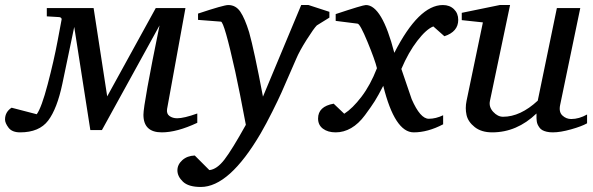

<svg xmlns="http://www.w3.org/2000/svg" viewBox="-71 -514 2355 763"><path d="M713 -26Q632 12 572 12Q499 12 499 -58Q499 -100 563 -413L334 3H288L224 -407L177 -182Q156 -82 120.5 -35Q85 12 9 12Q-23 12 -37 -6.5Q-51 -25 -51 -39Q-51 -69 -25 -86L75 -60Q94 -86 118.5 -179Q143 -272 158 -352L173 -432Q177 -444 165 -446L115 -449V-482H301L355 -131L548 -482H666L593 -81Q590 -62 602.5 -53Q615 -44 633 -44Q660 -44 713 -63Z M1238 -444 1188 -413Q1176 -401 1147.5 -356Q1119 -311 1106 -280Q1104 -276 1082 -225Q1060 -174 1047.5 -146Q1035 -118 1011 -70Q987 -22 965 16Q840 229 727 229Q678 229 656 208Q634 187 634 163Q634 140 653.5 122.5Q673 105 703 104L761 162Q791 159 821 120Q851 81 906 -18Q881 -151 864 -229Q820 -427 807 -428L716 -435V-460Q818 -494 836 -494Q866 -494 884 -467.5Q902 -441 919 -386Q939 -315 974 -130L1126 -494H1155L1238 -467Z M1750 -435Q1750 -388 1695 -370L1651 -409Q1623 -398 1587.5 -352Q1552 -306 1524 -240Q1561 -130 1565 -120Q1599 -42 1633 -42Q1661 -42 1690 -56V-20Q1629 12 1573 12Q1498 12 1452 -173Q1432 -134 1418.5 -112.5Q1405 -91 1379.5 -56.5Q1354 -22 1324.5 -5Q1295 12 1263 12Q1232 12 1212.5 -2.5Q1193 -17 1193 -43Q1193 -91 1255 -102L1297 -62Q1330 -83 1365.5 -129.5Q1401 -176 1427 -243Q1419 -276 1389.5 -347.5Q1360 -419 1350 -420L1263 -431V-458Q1371 -494 1383 -494Q1447 -494 1496 -304Q1593 -494 1689 -494Q1716 -494 1733 -477.5Q1750 -461 1750 -435Z M2262 -24Q2241 -12 2198.5 0Q2156 12 2126 12Q2112 12 2101.5 9.5Q2091 7 2084 3Q2077 -1 2072.5 -7.5Q2068 -14 2065.5 -19.5Q2063 -25 2062 -32.5Q2061 -40 2061 -44Q2061 -48 2061 -55Q2061 -62 2061 -63Q1983 12 1885 12Q1842 12 1815.5 -9Q1789 -30 1783 -57Q1777 -84 1783 -113L1848 -425L1764 -434V-463L1915 -494H1956L1876 -113Q1871 -89 1889 -69.5Q1907 -50 1928 -50Q1997 -50 2066 -114L2142 -482H2235L2155 -97Q2149 -69 2164 -55Q2179 -41 2199 -41Q2230 -41 2262 -59Z"/></svg>

Font: Veleka
Style: Italic
Weight: 400
Italic angle: -12°
Designer: Stefan Peev, Context Ltd, 2016; SIL International, 1997-2014.
Foundry: Stefan Peev, Context Ltd, 2016
Version: Version 1.000